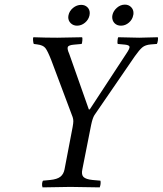

<svg xmlns="http://www.w3.org/2000/svg" viewBox="-20 -808 703 830"><path d="M276 -742Q280 -761 296 -774Q312 -787 331 -787Q347 -787 357.5 -777Q368 -767 368 -751Q368 -750 367.5 -747Q367 -744 367 -742Q363 -723 347.5 -710Q332 -697 313 -697Q297 -697 286 -707.5Q275 -718 275 -734Q275 -735 275.5 -737.5Q276 -740 276 -742ZM466 -743Q470 -761 485.5 -774.5Q501 -788 520 -788Q536 -788 546.5 -777.5Q557 -767 557 -752Q557 -745 556 -743Q553 -724 537.5 -710.5Q522 -697 503 -697Q486 -697 475.5 -707.5Q465 -718 465 -735Q465 -740 466 -743ZM336 -76Q331 -53 341 -43Q351 -33 380 -30L414 -27Q415 -24 415 -18Q415 -12 413.5 -6Q412 0 411 2Q323 0 284 0Q254 0 164 2Q161 -5 162 -14.5Q163 -24 166 -27L197 -30Q227 -33 241 -44Q255 -55 259 -76L294 -259Q297 -276 297 -284Q297 -293 294 -302L202 -547Q186 -588 176 -600.5Q166 -613 141 -616L126 -618Q124 -622 123 -632.5Q122 -643 124 -647Q180 -645 228 -645Q257 -645 335 -647Q337 -644 336 -633Q335 -622 333 -618L300 -615Q276 -613 273 -604.5Q270 -596 279 -576L364 -335H368L526 -576Q541 -598 540 -605.5Q539 -613 521 -615L489 -618Q487 -621 488 -632.5Q489 -644 491 -647Q567 -645 582 -645Q604 -645 662 -647Q664 -644 662.5 -633Q661 -622 658 -618L632 -616Q608 -614 595 -603Q582 -592 563 -565L388 -310Q380 -297 374 -268Z"/></svg>

Font: Linux Libertine O
Style: Italic
Weight: 400
Italic angle: -12°
Designer: Philipp H. Poll
Foundry: Philipp H. Poll
Version: Version 5.1.6